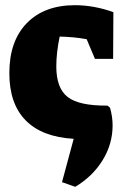

<svg xmlns="http://www.w3.org/2000/svg" viewBox="-20 -524 489 740"><path d="M270 196 219 178 264 11Q142 4 79 -60Q16 -124 16 -242Q16 -366 83.5 -435Q151 -504 269 -504Q306 -504 344 -497Q382 -490 417 -477L416 -297H346L314 -373Q263 -382 210 -383Q197 -321 197 -268Q197 -184 241 -150Q285 -116 394 -117L404 -109Q414 -74 414 -41Q414 31 375.5 93.5Q337 156 270 196Z"/></svg>

Font: Piazzolla ExtraBold
Style: Regular
Weight: 800
Designer: Juan Pablo del Peral
Foundry: Huerta Tipografica
Version: Version 1.330